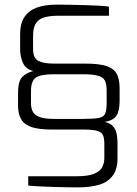

<svg xmlns="http://www.w3.org/2000/svg" viewBox="-20 -804 594 830"><path d="M316 6Q298 6 268 5.5Q238 5 206 4Q174 3 145.5 1.5Q117 0 102 -2V-42H308Q360 -42 386 -52.5Q412 -63 421.5 -80.5Q431 -98 431 -121V-182Q431 -207 425 -220Q419 -233 399.5 -238.5Q380 -244 339 -244H203Q152 -244 120 -253.5Q88 -263 73 -286Q58 -309 58 -347V-403Q58 -451 75 -470Q92 -489 124 -497Q91 -505 79 -532.5Q67 -560 67 -590V-656Q67 -703 86 -731Q105 -759 140 -771.5Q175 -784 225 -784Q244 -784 275.5 -783.5Q307 -783 342 -782Q377 -781 407 -779.5Q437 -778 451 -775V-736H231Q198 -736 173.5 -729.5Q149 -723 136 -704.5Q123 -686 123 -649V-592Q123 -553 145.5 -541Q168 -529 214 -529H348Q409 -529 440.5 -518.5Q472 -508 484.5 -485Q497 -462 497 -423V-367Q497 -324 483 -303.5Q469 -283 433 -277Q458 -271 469.5 -257Q481 -243 484.5 -224.5Q488 -206 488 -187V-120Q488 -73 467.5 -45Q447 -17 409 -5.5Q371 6 316 6ZM213 -290H339Q384 -290 406 -294Q428 -298 434.5 -312.5Q441 -327 441 -358V-413Q441 -442 433 -456.5Q425 -471 402.5 -477Q380 -483 339 -483H213Q156 -483 135 -468.5Q114 -454 114 -411V-357Q114 -336 122 -321Q130 -306 151.5 -298Q173 -290 213 -290Z"/></svg>

Font: Exo Thin Light
Style: Regular
Weight: 300
Version: Version 2.000